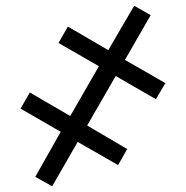

<svg xmlns="http://www.w3.org/2000/svg" viewBox="-20 -648 649 670"><path d="M251 -152.8 162.1 2 103 -30.8 191.9 -188 51.8 -269 84 -325.2 225.1 -243.2 325.2 -417 184.1 -498 216.8 -555.2 357.9 -473.1 448.2 -627.9 505.9 -595.2 416 -439 557.1 -357.9 523.9 -301.8 383.8 -382.8 284.2 -210 423.8 -127.9 392.1 -71.8Z"/></svg>

Font: XL-Viking
Style: Regular
Weight: 400
Foundry: Ascender Corporation
Version: Version 1.10 March 23, 2015